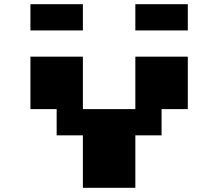

<svg xmlns="http://www.w3.org/2000/svg" viewBox="-20 -1020 1040 915"><path d="M125 -875V-1000H375V-875ZM625 -875V-1000H875V-875ZM375 -125V-375H250V-500H125V-750H375V-500H625V-750H875V-500H750V-375H625V-125Z"/></svg>

Font: Press Start 2P
Style: Regular
Weight: 400
Designer: CodeMan38
Foundry: CodeMan38
Version: Version 3.000